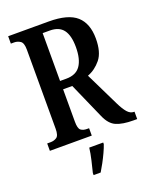

<svg xmlns="http://www.w3.org/2000/svg" viewBox="-168 -809 905 1124"><g transform="rotate(-20 284.0 -246.5)"><path d="M24 0V-46H45Q67 -46 83.5 -57Q100 -68 100 -110V-603Q100 -645 82.5 -656.5Q65 -668 45 -668H24V-714H276Q397 -714 449.5 -667Q502 -620 502 -526Q502 -441 467 -398Q432 -355 384 -337L486 -128Q506 -87 524 -66.5Q542 -46 564 -46H568V0H545Q478 0 438.5 -17Q399 -34 375 -90L277 -312H220V-110Q220 -68 234 -57Q248 -46 272 -46H285V0ZM259 -364Q320 -364 347.5 -404Q375 -444 375 -519Q375 -591 348.5 -626.5Q322 -662 264 -662H220V-364ZM216 208Q224 176 233.5 136Q243 96 247 61H334V71Q327 92 314.5 119Q302 146 287.5 173Q273 200 260 221H216Z"/></g></svg>

Font: Noto Serif Georgian ExtraCondensed SemiBold
Style: Regular
Weight: 600
Width: 2
Designer: Monotype Design Team, Akaki Razmadze
Foundry: Google LLC
Version: Version 2.003; ttfautohint (v1.8.4.7-5d5b)